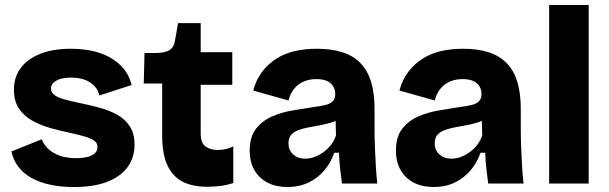

<svg xmlns="http://www.w3.org/2000/svg" viewBox="-20 -738 2447 772"><path d="M277 14Q224 14 180.5 4.5Q137 -5 105 -23.5Q73 -42 53 -68.5Q33 -95 26 -129L148 -178Q154 -160 171.5 -142Q189 -124 217.5 -113Q246 -102 287 -102Q327 -102 349.5 -113.5Q372 -125 372 -147Q372 -163 359.5 -172Q347 -181 322.5 -188.5Q298 -196 261 -204Q222 -212 183 -223Q144 -234 110.5 -252.5Q77 -271 56.5 -301Q36 -331 36 -377Q36 -427 62.5 -463.5Q89 -500 140.5 -521Q192 -542 265 -542Q331 -542 381 -525Q431 -508 464.5 -475.5Q498 -443 509 -396L379 -354Q375 -376 360 -392Q345 -408 321.5 -417Q298 -426 266 -426Q228 -426 206.5 -414Q185 -402 185 -382Q185 -366 199.5 -355.5Q214 -345 240.5 -338Q267 -331 304 -323Q344 -315 382 -304.5Q420 -294 451.5 -276.5Q483 -259 502 -230Q521 -201 521 -156Q521 -104 492.5 -65.5Q464 -27 410 -6.5Q356 14 277 14Z M814 13Q769 13 735 1.5Q701 -10 678 -35Q655 -60 643.5 -99Q632 -138 632 -194V-402H558L561 -525H610Q646 -526 663 -537.5Q680 -549 684 -577L696 -645H787V-528H914V-397H787V-202Q787 -162 807 -148.5Q827 -135 855 -135Q873 -135 890 -139Q907 -143 918 -150V-2Q886 8 859.5 10.5Q833 13 814 13Z M1136 14Q1091 14 1057 -3Q1023 -20 1003.5 -53Q984 -86 984 -133Q984 -188 1009.5 -220.5Q1035 -253 1074.5 -270Q1114 -287 1157 -294Q1200 -301 1237 -307Q1269 -311 1289 -316Q1309 -321 1318.5 -331.5Q1328 -342 1328 -359Q1328 -377 1320 -390.5Q1312 -404 1295.5 -412Q1279 -420 1252 -420Q1225 -420 1202 -410.5Q1179 -401 1163 -381.5Q1147 -362 1140 -334L998 -374Q1010 -418 1034 -449.5Q1058 -481 1091 -502Q1124 -523 1165 -532.5Q1206 -542 1254 -542Q1314 -542 1358 -527.5Q1402 -513 1430.5 -483Q1459 -453 1472.5 -407.5Q1486 -362 1486 -299V-217Q1486 -181 1487.5 -145Q1489 -109 1491 -73Q1493 -37 1497 0H1355Q1352 -24 1348 -56.5Q1344 -89 1343 -124H1324Q1311 -85 1284.5 -53.5Q1258 -22 1220.5 -4Q1183 14 1136 14ZM1207 -100Q1225 -100 1243.5 -106.5Q1262 -113 1279 -125Q1296 -137 1310 -154.5Q1324 -172 1331 -194L1329 -268L1351 -264Q1333 -252 1310.5 -245Q1288 -238 1264.5 -234Q1241 -230 1218.5 -225.5Q1196 -221 1178 -214Q1160 -207 1150 -195Q1140 -183 1140 -161Q1140 -134 1159 -117Q1178 -100 1207 -100Z M1724 14Q1679 14 1645 -3Q1611 -20 1591.5 -53Q1572 -86 1572 -133Q1572 -188 1597.5 -220.5Q1623 -253 1662.5 -270Q1702 -287 1745 -294Q1788 -301 1825 -307Q1857 -311 1877 -316Q1897 -321 1906.5 -331.5Q1916 -342 1916 -359Q1916 -377 1908 -390.5Q1900 -404 1883.5 -412Q1867 -420 1840 -420Q1813 -420 1790 -410.5Q1767 -401 1751 -381.5Q1735 -362 1728 -334L1586 -374Q1598 -418 1622 -449.5Q1646 -481 1679 -502Q1712 -523 1753 -532.5Q1794 -542 1842 -542Q1902 -542 1946 -527.5Q1990 -513 2018.5 -483Q2047 -453 2060.5 -407.5Q2074 -362 2074 -299V-217Q2074 -181 2075.5 -145Q2077 -109 2079 -73Q2081 -37 2085 0H1943Q1940 -24 1936 -56.5Q1932 -89 1931 -124H1912Q1899 -85 1872.5 -53.5Q1846 -22 1808.5 -4Q1771 14 1724 14ZM1795 -100Q1813 -100 1831.5 -106.5Q1850 -113 1867 -125Q1884 -137 1898 -154.5Q1912 -172 1919 -194L1917 -268L1939 -264Q1921 -252 1898.5 -245Q1876 -238 1852.5 -234Q1829 -230 1806.5 -225.5Q1784 -221 1766 -214Q1748 -207 1738 -195Q1728 -183 1728 -161Q1728 -134 1747 -117Q1766 -100 1795 -100Z M2188 0V-718H2347V0Z"/></svg>

Font: Bricolage Grotesque 48pt Condensed ExtraBold ExtraBold
Style: Regular
Weight: 800
Version: Version 1.000;gftools[0.9.30]